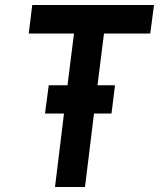

<svg xmlns="http://www.w3.org/2000/svg" viewBox="-20 -748 636 768"><path d="M396 -614 370 -407H440L426 -294H356L320 0H200L236 -294H160L175 -407H250L276 -614H95L109 -728H596L581 -614Z"/></svg>

Font: Josefin Sans SemiBold
Style: Italic
Weight: 600
Italic angle: -7°
Designer: Santiago Orozco
Foundry: Typemade
Version: Version 2.000